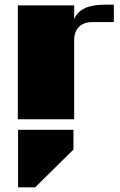

<svg xmlns="http://www.w3.org/2000/svg" viewBox="-20 -508 512 818"><path d="M57 290V45H293V129L130 290ZM424 -488H465V-414H375Q336 -414 316 -393Q296 -372 296 -338V0H56V-485H296V-426Q321 -488 424 -488Z"/></svg>

Font: Sarpanch Black
Style: Regular
Weight: 900
Designer: Manushi Parikh (Devanagari and Latin), Jyotish Sonowal (Devanagari)
Foundry: Indian Type Foundry
Version: Version 2.004;PS 1.0;hotconv 1.0.78;makeotf.lib2.5.61930; tt